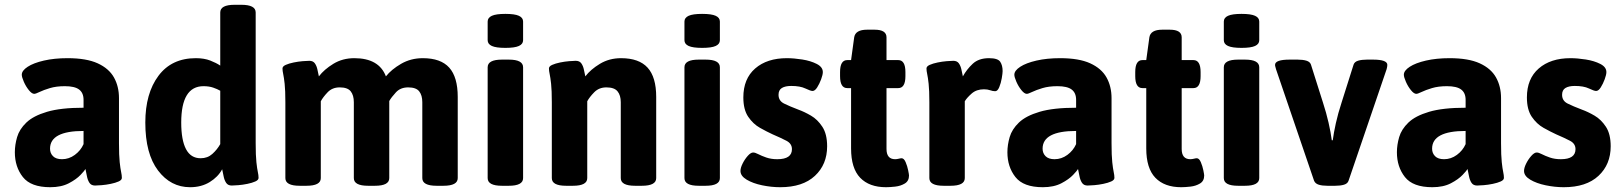

<svg xmlns="http://www.w3.org/2000/svg" viewBox="-20 -774 6771 802"><path d="M190 8Q109 8 75.5 -34.5Q42 -77 42 -138Q42 -169 51.5 -201.5Q61 -234 90 -262Q119 -290 176.5 -307Q234 -324 329 -324V-357Q329 -386 310.5 -400Q292 -414 251 -414Q215 -414 188.5 -406Q162 -398 145.5 -390Q129 -382 123 -382Q113 -382 100.5 -397.5Q88 -413 79.5 -432.5Q71 -452 71 -462Q71 -479 95.5 -495Q120 -511 163.5 -521Q207 -531 262 -531Q341 -531 388 -509.5Q435 -488 456 -450.5Q477 -413 477 -364V-176Q477 -124 480 -96.5Q483 -69 486 -55.5Q489 -42 489 -31Q489 -22 475.5 -16Q462 -10 442.5 -6Q423 -2 404.5 -0.5Q386 1 377 1Q361 1 353.5 -10.5Q346 -22 343 -38.5Q340 -55 337 -68Q334 -62 316.5 -43.5Q299 -25 267.5 -8.5Q236 8 190 8ZM239 -109Q268 -109 292.5 -127Q317 -145 329 -172V-227Q189 -227 189 -153Q189 -134 201.5 -121.5Q214 -109 239 -109Z M774 8Q693 8 640 -62Q587 -132 587 -262Q587 -384 642 -457.5Q697 -531 798 -531Q833 -531 858.5 -521Q884 -511 900 -500V-722Q900 -754 960 -754H988Q1048 -754 1048 -722V-176Q1048 -124 1051 -96.5Q1054 -69 1057 -55.5Q1060 -42 1060 -31Q1060 -22 1046.5 -16Q1033 -10 1013.5 -6Q994 -2 975.5 -0.5Q957 1 948 1Q932 1 924.5 -10.5Q917 -22 914 -38Q911 -54 908 -67Q891 -35 856 -13.5Q821 8 774 8ZM818 -113Q847 -113 867 -131Q887 -149 900 -172V-395Q888 -402 870.5 -408Q853 -414 830 -414Q737 -414 737 -262Q737 -189 757 -151Q777 -113 818 -113Z M1232 2Q1172 2 1172 -30V-347Q1172 -397 1169 -424Q1166 -451 1163 -464.5Q1160 -478 1160 -488Q1160 -497 1173.5 -503Q1187 -509 1206.5 -513Q1226 -517 1244.5 -518.5Q1263 -520 1272 -520Q1288 -520 1295.5 -509Q1303 -498 1306 -483Q1309 -468 1312 -455Q1334 -484 1372.5 -507.5Q1411 -531 1460 -531Q1563 -531 1592 -455Q1615 -484 1655.5 -507.5Q1696 -531 1746 -531Q1821 -531 1856.5 -491.5Q1892 -452 1892 -369V-30Q1892 2 1832 2H1804Q1744 2 1744 -30V-347Q1744 -376 1731 -392.5Q1718 -409 1685 -409Q1653 -409 1634 -388.5Q1615 -368 1606 -352V-30Q1606 2 1546 2H1518Q1458 2 1458 -30V-347Q1458 -376 1445 -392.5Q1432 -409 1399 -409Q1368 -409 1348.5 -388.5Q1329 -368 1320 -351V-30Q1320 2 1260 2Z M2091 -574Q2052 -574 2034.5 -582Q2017 -590 2017 -606V-684Q2017 -700 2034.5 -708Q2052 -716 2091 -716Q2130 -716 2147.5 -708Q2165 -700 2165 -684V-606Q2165 -590 2147.5 -582Q2130 -574 2091 -574ZM2077 2Q2017 2 2017 -30V-493Q2017 -525 2077 -525H2105Q2165 -525 2165 -493V-30Q2165 2 2105 2Z M2345 2Q2285 2 2285 -30V-347Q2285 -397 2282 -424Q2279 -451 2276 -464.5Q2273 -478 2273 -488Q2273 -497 2286.5 -503Q2300 -509 2319.5 -513Q2339 -517 2357.5 -518.5Q2376 -520 2385 -520Q2401 -520 2408.5 -509Q2416 -498 2419 -483Q2422 -468 2425 -455Q2447 -484 2486 -507.5Q2525 -531 2574 -531Q2649 -531 2685 -491.5Q2721 -452 2721 -369V-30Q2721 2 2661 2H2633Q2573 2 2573 -30V-347Q2573 -376 2559.5 -392.5Q2546 -409 2513 -409Q2482 -409 2462 -388.5Q2442 -368 2433 -351V-30Q2433 2 2373 2Z M2913 -574Q2874 -574 2856.5 -582Q2839 -590 2839 -606V-684Q2839 -700 2856.5 -708Q2874 -716 2913 -716Q2952 -716 2969.5 -708Q2987 -700 2987 -684V-606Q2987 -590 2969.5 -582Q2952 -574 2913 -574ZM2899 2Q2839 2 2839 -30V-493Q2839 -525 2899 -525H2927Q2987 -525 2987 -493V-30Q2987 2 2927 2Z M3239 8Q3202 8 3163.5 0Q3125 -8 3099 -23.5Q3073 -39 3073 -60Q3073 -73 3082 -91Q3091 -109 3103.5 -123Q3116 -137 3126 -137Q3134 -137 3147.5 -130Q3161 -123 3181 -116Q3201 -109 3227 -109Q3288 -109 3288 -151Q3288 -174 3265 -186Q3242 -198 3207 -213Q3183 -224 3154.5 -240Q3126 -256 3105.5 -286Q3085 -316 3085 -367Q3085 -445 3134.5 -488Q3184 -531 3267 -531Q3296 -531 3331 -525.5Q3366 -520 3391.5 -507Q3417 -494 3417 -473Q3417 -462 3410 -443Q3403 -424 3393.5 -409Q3384 -394 3374 -394Q3366 -394 3344 -404.5Q3322 -415 3285 -415Q3260 -415 3246 -406.5Q3232 -398 3232 -378Q3232 -353 3255 -341.5Q3278 -330 3315 -316Q3340 -307 3367.5 -291Q3395 -275 3415 -244.5Q3435 -214 3435 -163Q3435 -87 3384 -39.5Q3333 8 3239 8Z M3681 8Q3611 8 3573 -31.5Q3535 -71 3535 -154V-406H3519Q3489 -406 3489 -456V-473Q3489 -523 3519 -523H3535L3548 -618Q3553 -650 3602 -650H3633Q3683 -650 3683 -618V-523H3732Q3762 -523 3762 -473V-456Q3762 -406 3732 -406H3683V-152Q3683 -109 3719 -109Q3726 -109 3734 -111Q3742 -113 3746 -113Q3756 -113 3763 -96.5Q3770 -80 3773.5 -62.5Q3777 -45 3777 -41Q3777 -18 3759.5 -7.5Q3742 3 3719.5 5.5Q3697 8 3681 8Z M3922 2Q3862 2 3862 -30V-347Q3862 -397 3859 -424Q3856 -451 3853 -464.5Q3850 -478 3850 -488Q3850 -497 3863.5 -503Q3877 -509 3896.5 -513Q3916 -517 3934.5 -518.5Q3953 -520 3962 -520Q3978 -520 3985.5 -509Q3993 -498 3996 -483Q3999 -468 4002 -455Q4018 -484 4043 -507.5Q4068 -531 4111 -531Q4148 -531 4158 -516Q4168 -501 4168 -477Q4168 -468 4164.5 -447.5Q4161 -427 4154 -410Q4147 -393 4137 -393Q4127 -393 4116 -397Q4105 -401 4090 -401Q4059 -401 4039 -383.5Q4019 -366 4010 -351V-30Q4010 2 3950 2Z M4336 8Q4255 8 4221.5 -34.5Q4188 -77 4188 -138Q4188 -169 4197.5 -201.5Q4207 -234 4236 -262Q4265 -290 4322.5 -307Q4380 -324 4475 -324V-357Q4475 -386 4456.5 -400Q4438 -414 4397 -414Q4361 -414 4334.5 -406Q4308 -398 4291.5 -390Q4275 -382 4269 -382Q4259 -382 4246.5 -397.5Q4234 -413 4225.5 -432.5Q4217 -452 4217 -462Q4217 -479 4241.5 -495Q4266 -511 4309.5 -521Q4353 -531 4408 -531Q4487 -531 4534 -509.5Q4581 -488 4602 -450.5Q4623 -413 4623 -364V-176Q4623 -124 4626 -96.5Q4629 -69 4632 -55.5Q4635 -42 4635 -31Q4635 -22 4621.5 -16Q4608 -10 4588.5 -6Q4569 -2 4550.5 -0.5Q4532 1 4523 1Q4507 1 4499.5 -10.5Q4492 -22 4489 -38.5Q4486 -55 4483 -68Q4480 -62 4462.5 -43.5Q4445 -25 4413.5 -8.5Q4382 8 4336 8ZM4385 -109Q4414 -109 4438.5 -127Q4463 -145 4475 -172V-227Q4335 -227 4335 -153Q4335 -134 4347.5 -121.5Q4360 -109 4385 -109Z M4914 8Q4844 8 4806 -31.5Q4768 -71 4768 -154V-406H4752Q4722 -406 4722 -456V-473Q4722 -523 4752 -523H4768L4781 -618Q4786 -650 4835 -650H4866Q4916 -650 4916 -618V-523H4965Q4995 -523 4995 -473V-456Q4995 -406 4965 -406H4916V-152Q4916 -109 4952 -109Q4959 -109 4967 -111Q4975 -113 4979 -113Q4989 -113 4996 -96.5Q5003 -80 5006.5 -62.5Q5010 -45 5010 -41Q5010 -18 4992.5 -7.5Q4975 3 4952.5 5.5Q4930 8 4914 8Z M5166 -574Q5127 -574 5109.5 -582Q5092 -590 5092 -606V-684Q5092 -700 5109.5 -708Q5127 -716 5166 -716Q5205 -716 5222.5 -708Q5240 -700 5240 -684V-606Q5240 -590 5222.5 -582Q5205 -574 5166 -574ZM5152 2Q5092 2 5092 -30V-493Q5092 -525 5152 -525H5180Q5240 -525 5240 -493V-30Q5240 2 5180 2Z M5525 2Q5503 2 5488.5 -2.5Q5474 -7 5469 -19L5310 -485Q5309 -490 5307.5 -494.5Q5306 -499 5306 -503Q5306 -525 5367 -525H5400Q5422 -525 5437 -520.5Q5452 -516 5456 -504L5506 -346Q5520 -303 5529.5 -261.5Q5539 -220 5543 -188H5547Q5551 -219 5560 -259.5Q5569 -300 5584 -346L5634 -504Q5638 -516 5653 -520.5Q5668 -525 5690 -525H5715Q5775 -525 5775 -503Q5775 -496 5772 -485L5613 -19Q5609 -7 5594 -2.5Q5579 2 5557 2Z M5963 8Q5882 8 5848.5 -34.5Q5815 -77 5815 -138Q5815 -169 5824.5 -201.5Q5834 -234 5863 -262Q5892 -290 5949.5 -307Q6007 -324 6102 -324V-357Q6102 -386 6083.5 -400Q6065 -414 6024 -414Q5988 -414 5961.5 -406Q5935 -398 5918.5 -390Q5902 -382 5896 -382Q5886 -382 5873.5 -397.5Q5861 -413 5852.5 -432.5Q5844 -452 5844 -462Q5844 -479 5868.5 -495Q5893 -511 5936.5 -521Q5980 -531 6035 -531Q6114 -531 6161 -509.5Q6208 -488 6229 -450.5Q6250 -413 6250 -364V-176Q6250 -124 6253 -96.5Q6256 -69 6259 -55.5Q6262 -42 6262 -31Q6262 -22 6248.5 -16Q6235 -10 6215.5 -6Q6196 -2 6177.5 -0.5Q6159 1 6150 1Q6134 1 6126.5 -10.5Q6119 -22 6116 -38.5Q6113 -55 6110 -68Q6107 -62 6089.5 -43.5Q6072 -25 6040.5 -8.5Q6009 8 5963 8ZM6012 -109Q6041 -109 6065.5 -127Q6090 -145 6102 -172V-227Q5962 -227 5962 -153Q5962 -134 5974.5 -121.5Q5987 -109 6012 -109Z M6512 8Q6475 8 6436.5 0Q6398 -8 6372 -23.5Q6346 -39 6346 -60Q6346 -73 6355 -91Q6364 -109 6376.5 -123Q6389 -137 6399 -137Q6407 -137 6420.5 -130Q6434 -123 6454 -116Q6474 -109 6500 -109Q6561 -109 6561 -151Q6561 -174 6538 -186Q6515 -198 6480 -213Q6456 -224 6427.5 -240Q6399 -256 6378.5 -286Q6358 -316 6358 -367Q6358 -445 6407.5 -488Q6457 -531 6540 -531Q6569 -531 6604 -525.5Q6639 -520 6664.5 -507Q6690 -494 6690 -473Q6690 -462 6683 -443Q6676 -424 6666.5 -409Q6657 -394 6647 -394Q6639 -394 6617 -404.5Q6595 -415 6558 -415Q6533 -415 6519 -406.5Q6505 -398 6505 -378Q6505 -353 6528 -341.5Q6551 -330 6588 -316Q6613 -307 6640.5 -291Q6668 -275 6688 -244.5Q6708 -214 6708 -163Q6708 -87 6657 -39.5Q6606 8 6512 8Z"/></svg>

Font: Asap
Style: Bold
Weight: 700
Designer: Pablo Cosgaya
Foundry: Omnibus-Type
Version: Version 3.001; ttfautohint (v1.8.3)